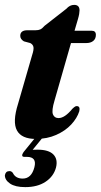

<svg xmlns="http://www.w3.org/2000/svg" viewBox="-36 -560 413 787"><path d="M88 -383.5 62 -390.5Q47 -399.5 47 -413Q47 -436 76.5 -436H110Q121.5 -436 129.2 -439.5Q137 -443 147 -454.5L236 -524Q250 -540 268 -540Q290 -540 290 -517.5Q290 -511.5 288.5 -502.5Q287 -493.5 283 -480L269.5 -434H340Q357 -434 357 -417Q357 -401 346.2 -392.2Q335.5 -383.5 317.5 -383.5H255L187.5 -148Q175 -106.5 181 -91.2Q187 -76 204 -76Q229.5 -76 260.5 -114Q268 -121 271.8 -123.2Q275.5 -125.5 279.5 -125Q293.5 -124.5 289 -104Q280 -75.5 255.8 -49.5Q231.5 -23.5 194.2 -7Q157 9.5 111 9.5Q52.5 9.5 33.5 -25.2Q14.5 -60 38 -134.5L95.5 -333.5Q103 -356 101.2 -366.8Q99.5 -377.5 88 -383.5ZM116.5 -5.5H146.5L98 54Q106.5 53.5 118 53.5Q163.5 53.5 182.8 73.2Q202 93 193.5 127Q183.5 163.5 150.5 185.2Q117.5 207 67.5 207Q26.5 207 5.2 192.5Q-16 178 -16 158.5Q-13 142 1 141.5Q9.5 140 16.5 148.5Q27.5 172 57 172Q93 172 105 125.5Q116 83 74 83H64Q55.5 83 55 77.5Q54.5 72 60.5 63.5Z"/></svg>

Font: Fraunces 144pt S050
Style: Bold Italic
Weight: 700
Italic angle: -16°
Version: Version 1.000; ttfautohint (v1.8.3)